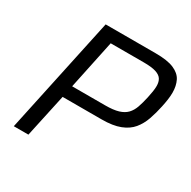

<svg xmlns="http://www.w3.org/2000/svg" viewBox="-155 -836 978 985"><g transform="rotate(30 334.5 -344.0)"><path d="M49.6 0 196.6 -688H492.8Q562.7 -688 601 -671.7Q639.2 -655.4 654.1 -625.7Q668.9 -595.9 668.9 -556Q668.9 -536.5 665.7 -514Q662.5 -491.5 657.5 -468.5Q648.4 -424.7 634.8 -385.8Q621.2 -347 597.1 -317.7Q573 -288.4 530.8 -272Q488.6 -255.5 422.3 -255.5H191.3L136.1 0ZM206.5 -327H401.6Q450.2 -327 479.9 -336Q509.5 -345 526.6 -362.9Q543.7 -380.8 553.4 -408.2Q563 -435.6 570.9 -471.8Q575.4 -493 578.4 -511.3Q581.3 -529.5 581.3 -544.8Q581.3 -569 571.1 -585Q560.9 -600.9 535.4 -609Q509.8 -617 463.7 -617H267.5Z"/></g></svg>

Font: Saira Thin
Style: Italic
Weight: 100
Italic angle: -12°
Designer: Hector Gatti with collaboration of the Omnibus-Type team
Foundry: Omnibus-Type
Version: Version 1.101